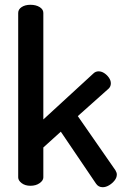

<svg xmlns="http://www.w3.org/2000/svg" viewBox="-20 -776 519 802"><path d="M107 0Q85 0 70.5 -11Q56 -22 56 -35V-722Q56 -737 70.5 -746.5Q85 -756 107 -756Q130 -756 145.5 -746.5Q161 -737 161 -722V-277L370 -469Q379 -478 392 -478Q404 -478 415.5 -470.5Q427 -463 435 -451.5Q443 -440 443 -428Q443 -422 441 -416.5Q439 -411 434 -406L305 -291L462 -65Q468 -55 468 -47Q468 -34 458.5 -22Q449 -10 435.5 -2Q422 6 409 6Q391 6 381 -9L234 -226L161 -160V-35Q161 -22 145.5 -11Q130 0 107 0Z"/></svg>

Font: Dosis ExtraLight SemiBold
Style: Regular
Weight: 600
Version: Version 3.001; ttfautohint (v1.8.2)